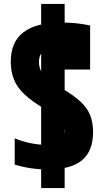

<svg xmlns="http://www.w3.org/2000/svg" viewBox="-20 -855 540 980"><path d="M190 105V-365H310V105ZM190 -365V-835H310V-365ZM224 10Q179 10 136 3.5Q93 -3 55 -15V-149Q91 -134 132.5 -125Q174 -116 210 -116Q259 -116 285 -133.5Q311 -151 311 -185Q311 -205 301.5 -222.5Q292 -240 269.5 -258.5Q247 -277 208 -299Q144 -337 106 -372.5Q68 -408 51.5 -448.5Q35 -489 35 -540Q35 -642 100.5 -691Q166 -740 293 -740Q328 -740 365.5 -736.5Q403 -733 440 -725V-500H300V-671L349 -610Q334 -612 318 -613Q302 -614 289 -614Q230 -614 204.5 -596.5Q179 -579 179 -538Q179 -513 189.5 -492Q200 -471 225.5 -450.5Q251 -430 294 -405Q354 -370 389.5 -337.5Q425 -305 440 -267.5Q455 -230 455 -181Q455 -84 398.5 -37Q342 10 224 10Z"/></svg>

Font: M PLUS 1 Code
Style: Regular
Weight: 400
Designer: Coji Morishita
Foundry: UNDERFOREST DESIGN
Version: Version 1.005